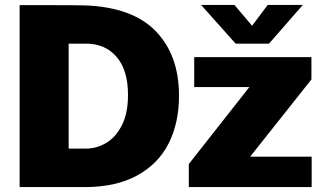

<svg xmlns="http://www.w3.org/2000/svg" viewBox="-20 -763 1306 783"><path d="M177 -742Q294 -742 326 -741Q520 -734 615 -636Q710 -538 710 -373Q710 -262 668 -178.5Q626 -95 539.5 -47.5Q453 0 325 0H60V-742ZM260 -157H331Q373 -157 412 -179.5Q451 -202 476.5 -251Q502 -300 502 -376Q502 -477 455.5 -531Q409 -585 331 -585H260ZM750 -94 997 -408H772V-530H1250V-439L1000 -124H1251V0H750ZM1215 -743 1077 -585H941L800 -743H936L1008 -658L1072 -743Z"/></svg>

Font: Morrison Black
Style: Regular
Weight: 900
Designer: Pablo Impallari, Rodrigo Fuenzalida (Modified by Dan O. Williams)
Version: Version 0.03;June 6, 2019;FontCreator 11.5.0.2425 64-bit; tt